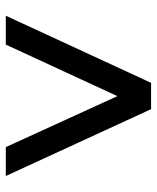

<svg xmlns="http://www.w3.org/2000/svg" viewBox="42 -782 553 678"><g transform="rotate(90 319.0 -443.5)"><path d="M36 -187 273 -700H366L602 -187H500L320 -581L138 -187Z"/></g></svg>

Font: DM Sans 20pt Medium
Style: Regular
Weight: 500
Version: Version 4.004;gftools[0.9.30]